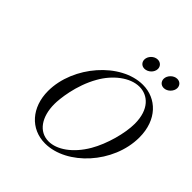

<svg xmlns="http://www.w3.org/2000/svg" viewBox="-236 -1065 1260 1260"><g transform="rotate(45 394.0 -435.0)"><path d="M449 -829C449 -805 466 -786 492 -786C524 -786 556 -815 556 -848C556 -872 538 -891 512 -891C478 -891 449 -859 449 -829ZM628 -829C628 -805 645 -786 671 -786C705 -786 735 -819 735 -849C735 -873 718 -892 692 -892C658 -892 628 -859 628 -829ZM148 -236C148 -85 242 22 378 22C578 22 788 -203 788 -444C788 -608 686 -705 560 -705C355 -705 148 -468 148 -236ZM238 -205C238 -251 252 -391 322 -513C375 -607 466 -680 553 -680C631 -680 703 -620 703 -486C703 -398 667 -265 614 -174C549 -63 460 -4 385 -4C294 -4 238 -86 238 -205Z"/></g></svg>

Font: CMU Serif
Style: Italic
Weight: 500
Italic angle: -14.04°
Version: Version 0.7.0